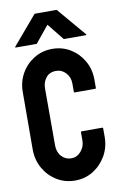

<svg xmlns="http://www.w3.org/2000/svg" viewBox="-100 -965 652 1030"><g transform="rotate(-10 226.5 -449.5)"><path d="M224 10Q169 10 124.5 -17.5Q80 -45 54 -91Q28 -137 28 -194L29 -506Q29 -561 54.5 -606.5Q80 -652 124.5 -679.5Q169 -707 224 -707Q279 -707 323 -680Q367 -653 393 -607.5Q419 -562 419 -506V-460Q419 -456 415 -456H303Q299 -456 299 -460V-506Q299 -539 277.5 -563Q256 -587 224 -587Q188 -587 169 -562.5Q150 -538 150 -506V-194Q150 -157 171.5 -134Q193 -111 224 -111Q256 -111 277.5 -136.5Q299 -162 299 -194V-240Q299 -244 303 -244H416Q420 -244 420 -240V-194Q420 -137 393.5 -91Q367 -45 323 -17.5Q279 10 224 10ZM35 -748Q29 -748 31 -752L161 -905Q163 -909 167 -909H282Q286 -909 288 -905L418 -752Q420 -748 414 -748H297Q293 -748 292 -752L222 -839L151 -752Q150 -748 146 -748Z"/></g></svg>

Font: Staatliches
Style: Regular
Weight: 400
Designer: Brian LaRossa & Erica Carras
Foundry: Type Brut Foundry
Version: Version 1.000; ttfautohint (v1.8.2) -l 8 -r 50 -G 200 -x 14 